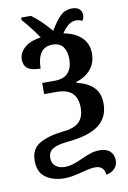

<svg xmlns="http://www.w3.org/2000/svg" viewBox="-95 -717 654 982"><g transform="rotate(-10 232.0 -226.0)"><path d="M326 161Q312 161 294 164.5Q276 168 258 173Q200 189 163 189Q105 189 66 162Q27 135 27 75Q27 13 73.5 -13.5Q120 -40 196 -48Q253 -53 279.5 -78Q306 -103 306 -153Q306 -253 200 -253H134V-311H199Q247 -311 269.5 -337Q292 -363 292 -406Q292 -447 274.5 -471Q257 -495 219 -495Q178 -495 158.5 -465.5Q139 -436 139 -385Q92 -385 72 -400.5Q52 -416 52 -447Q52 -480 80.5 -506.5Q109 -533 167 -542Q125 -603 86 -646V-659H137Q186 -623 236 -564Q264 -611 288.5 -635.5Q313 -660 351 -660Q374 -660 387.5 -648.5Q401 -637 401 -616Q401 -601 391 -588Q377 -596 360 -596Q338 -596 320 -582Q302 -568 285 -542Q345 -531 378 -498.5Q411 -466 411 -416Q411 -367 383 -333.5Q355 -300 307 -286V-281Q364 -268 394.5 -237.5Q425 -207 425 -153Q425 -81 372.5 -41.5Q320 -2 209 8Q156 13 132 28Q108 43 108 74Q108 102 126.5 117Q145 132 173 132Q197 132 219 125Q241 118 269 105Q297 92 318.5 85.5Q340 79 363 79Q399 79 417.5 97Q436 115 436 144Q436 170 419 187Q402 204 376 208Q371 161 326 161Z"/></g></svg>

Font: Noto Serif NarrowSemiBold
Style: Regular
Weight: 600
Width: 4
Designer: Monotype Design Team
Foundry: Monotype Imaging Inc.
Version: Version 1.001